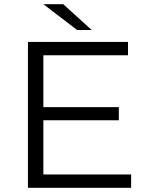

<svg xmlns="http://www.w3.org/2000/svg" viewBox="-20 -901 709 921"><path d="M188 -64H609V0H114V-700H594V-636H188V-387H550V-324H188ZM188 -881H283L420 -757H350Z"/></svg>

Font: Belfius21
Style: Regular
Weight: 400
Designer: Montserrat's base design by Julieta Ulanovsky, modified by Coast SPRL for Belfius Bank NV.
Foundry: Montserrat's base design by Julieta Ulanovsky, modified by Coast SPRL for Belfius Bank NV.
Version: Version 2.000;FEAKit 1.0